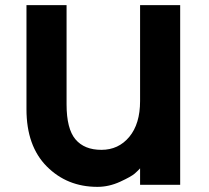

<svg xmlns="http://www.w3.org/2000/svg" viewBox="-20 -719 812 747"><path d="M525 -326V-699H681V0H525V-64Q518 -56 504.5 -44Q491 -32 447.5 -12Q404 8 359 8Q241 8 162 -71.5Q83 -151 83 -294V-699H239V-313Q239 -218 273.5 -177Q308 -136 374.5 -136Q441 -136 483 -186.5Q525 -237 525 -326Z"/></svg>

Font: Montserrat Alternates
Style: Bold
Weight: 700
Version: Version 2.001